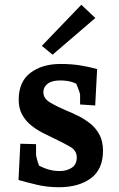

<svg xmlns="http://www.w3.org/2000/svg" viewBox="-20 -774 499 804"><path d="M226.5 10Q177.5 10 134.3 -0.4Q91 -10.8 57.5 -20.2L65.1 -172.1L131 -170.4V-127.2Q131 -121.5 134.7 -107.7Q138.5 -93.9 144.2 -78.5Q150 -63.1 155.5 -51.1L118.2 -96.6Q138.1 -80.8 168.1 -69.3Q198.1 -57.7 228.7 -57.7Q259.8 -57.7 280.6 -71.6Q301.5 -85.5 301.5 -114.5Q301.5 -143.2 274.5 -159Q247.6 -174.7 210.7 -192.2Q186.4 -203.5 159.5 -217.4Q132.5 -231.2 109.8 -249.6Q87.1 -268.1 72.7 -294Q58.3 -319.9 58.3 -356.7Q58.3 -431.5 107.2 -468.8Q156.2 -506.2 233.3 -506.2Q279 -506.2 316.6 -500.1Q354.3 -494 386.7 -484.7L378.7 -332.3L315.4 -336.5V-376.6Q315.4 -382 309.2 -398.6Q303.1 -415.3 295.6 -433.1Q288.2 -450.9 284.2 -459.6L327.7 -410.5Q305.9 -422 284.4 -429.5Q262.9 -437.1 231.7 -437.1Q197.4 -437.1 179.5 -423.4Q161.6 -409.7 161.6 -387.9Q161.6 -361.8 188.9 -345.4Q216.1 -329 253 -313.2Q279.6 -302.5 307.2 -288.8Q334.7 -275.1 358.3 -256.3Q381.8 -237.5 396.5 -209.9Q411.3 -182.3 411.3 -142.6Q411.3 -64.9 360.5 -27.5Q309.8 10 226.5 10ZM200.2 -544.9 155.2 -582 320.5 -754 379.3 -698.7Z"/></svg>

Font: Andada Pro
Style: Regular
Weight: 400
Designer: Carolina Giovagnoli
Foundry: Huerta Tipografica
Version: Version 3.003